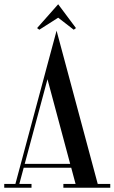

<svg xmlns="http://www.w3.org/2000/svg" viewBox="-40 -881 537 901"><path d="M306 -741.5 316.5 -749.2 233 -861 134 -749.2 144.5 -741.5 233 -798ZM225.5 -737 173.5 -544V-543.7L32.3 -18H-20.1V0H107.9V-18H50.8L71.2 -94H294.2L314.6 -18H257.4V0H477.4V-18H418.6ZM182.8 -509.2 289.3 -112H76Z"/></svg>

Font: Picaflor 24 pt
Style: Regular
Weight: 400
Designer: Ariel Martín Pérez
Foundry: Tunera Type Foundry
Version: Version 1.000;hotconv 1.0.109;makeotfexe 2.5.65596